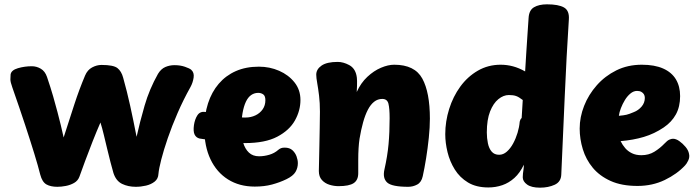

<svg xmlns="http://www.w3.org/2000/svg" viewBox="-20 -854 3221 887"><path d="M37 -450Q28 -475 28 -487Q28 -499 29 -510Q32 -530 63 -539Q94 -548 127 -548Q149 -548 168.5 -536.5Q188 -525 197 -499Q214 -449 225.5 -409Q237 -369 245.5 -336.5Q254 -304 261 -275.5Q268 -247 274 -219Q301 -303 323.5 -372Q346 -441 373 -505Q384 -531 405.5 -542.5Q427 -554 449 -554Q504 -554 522.5 -539.5Q541 -525 549 -495Q567 -431 581.5 -365Q596 -299 611 -222Q626 -290 648 -366Q670 -442 710 -513Q724 -536 744 -544.5Q764 -553 786 -553Q813 -553 834.5 -545.5Q856 -538 863 -532Q878 -519 874.5 -495.5Q871 -472 860 -452Q827 -393 800.5 -332Q774 -271 755 -215.5Q736 -160 725 -117Q714 -74 712 -51Q711 -28 694.5 -15Q678 -2 654.5 3.5Q631 9 607 9Q572 9 544 -4.5Q516 -18 504 -55Q498 -75 490.5 -104.5Q483 -134 475 -167Q467 -200 459.5 -231.5Q452 -263 444 -288Q427 -249 408 -201Q389 -153 373 -109.5Q357 -66 347 -38Q340 -19 322.5 -9Q305 1 284 5Q263 9 245 9Q214 9 194.5 -2Q175 -13 166 -47Q156 -87 138.5 -144Q121 -201 96 -277Q71 -353 37 -450Z M902 -214Q886 -218 879 -232.5Q872 -247 876 -276Q880 -303 892 -321.5Q904 -340 928 -337Q932 -337 957.5 -330.5Q983 -324 1024 -317.5Q1065 -311 1114 -311Q1139 -311 1160 -321Q1181 -331 1193.5 -349Q1206 -367 1206 -391Q1206 -411 1196 -418Q1186 -425 1173 -425Q1155 -425 1140.5 -415Q1126 -405 1116 -384Q1106 -363 1100.5 -331.5Q1095 -300 1095 -257Q1095 -223 1103.5 -194.5Q1112 -166 1130 -149Q1148 -132 1177 -132Q1200 -132 1224 -139Q1248 -146 1266 -162Q1272 -167 1278.5 -169.5Q1285 -172 1295 -172Q1318 -172 1331 -160Q1344 -148 1350 -131.5Q1356 -115 1356 -100Q1356 -78 1345 -59.5Q1334 -41 1303 -26Q1272 -11 1236.5 -1.5Q1201 8 1157 8Q1086 8 1033.5 -25Q981 -58 952.5 -118Q924 -178 924 -259Q924 -324 941 -376.5Q958 -429 990.5 -467Q1023 -505 1069.5 -525.5Q1116 -546 1176 -546Q1226 -546 1269.5 -527Q1313 -508 1340.5 -473.5Q1368 -439 1368 -392Q1368 -343 1342.5 -297.5Q1317 -252 1261 -222.5Q1205 -193 1112 -193Q1090 -193 1057 -195.5Q1024 -198 990.5 -202Q957 -206 932.5 -209.5Q908 -213 902 -214Z M1458 -338Q1458 -379 1454 -412Q1450 -445 1445.5 -470Q1441 -495 1441 -509Q1441 -534 1465.5 -551Q1490 -568 1540 -568Q1566 -568 1593 -553.5Q1620 -539 1627 -505Q1629 -498 1629.5 -479.5Q1630 -461 1628 -429Q1647 -471 1677 -499Q1707 -527 1740 -541Q1773 -555 1801 -555Q1896 -555 1931 -491Q1966 -427 1966 -306Q1966 -266 1961 -217.5Q1956 -169 1948.5 -122.5Q1941 -76 1933 -40Q1927 -12 1907.5 -1.5Q1888 9 1866 9Q1790 9 1768.5 -11Q1747 -31 1756 -71Q1770 -133 1775 -188Q1780 -243 1780 -308Q1780 -353 1774.5 -375Q1769 -397 1746 -397Q1725 -397 1708.5 -384Q1692 -371 1679.5 -347Q1667 -323 1657.5 -289Q1648 -255 1641 -213Q1638 -193 1636.5 -168.5Q1635 -144 1635 -115.5Q1635 -87 1635 -54Q1635 -22 1614 -8Q1593 6 1544 6Q1523 6 1502 -0.5Q1481 -7 1467 -22.5Q1453 -38 1453 -64Q1453 -79 1454 -110.5Q1455 -142 1455.5 -181.5Q1456 -221 1457 -262Q1458 -303 1458 -338Z M2422 -771Q2424 -807 2447 -820.5Q2470 -834 2507 -834Q2560 -834 2585.5 -819.5Q2611 -805 2608 -764Q2597 -595 2589 -409.5Q2581 -224 2573 -48Q2572 -14 2542.5 -0.5Q2513 13 2475 13Q2435 13 2415 -1.5Q2395 -16 2395 -35Q2395 -44 2396 -52.5Q2397 -61 2398.5 -71Q2400 -81 2400 -93Q2382 -55 2356.5 -32Q2331 -9 2300.5 1.5Q2270 12 2236 12Q2180 12 2142 -11Q2104 -34 2081 -71Q2058 -108 2047.5 -151Q2037 -194 2037 -234Q2037 -293 2055 -350.5Q2073 -408 2106.5 -454Q2140 -500 2187.5 -527.5Q2235 -555 2293 -555Q2322 -555 2350 -547.5Q2378 -540 2406 -524Q2409 -570 2411.5 -613.5Q2414 -657 2417 -697Q2420 -737 2422 -771ZM2229 -242Q2229 -216 2234 -192Q2239 -168 2251.5 -153.5Q2264 -139 2286 -139Q2305 -139 2321.5 -153.5Q2338 -168 2350.5 -191Q2363 -214 2371 -240.5Q2379 -267 2381 -292Q2382 -297 2384 -301Q2386 -305 2390 -309L2395 -392Q2377 -406 2364 -410.5Q2351 -415 2331 -415Q2306 -415 2282.5 -396Q2259 -377 2244 -339Q2229 -301 2229 -242Z M2925 5Q2852 5 2801 -18Q2750 -41 2718.5 -79Q2687 -117 2672.5 -164.5Q2658 -212 2658 -260Q2658 -313 2678.5 -365Q2699 -417 2737 -460Q2775 -503 2827.5 -529Q2880 -555 2945 -555Q3004 -555 3043.5 -537.5Q3083 -520 3102.5 -487.5Q3122 -455 3122 -410Q3122 -361 3102.5 -325.5Q3083 -290 3046 -265Q3003 -236 2954.5 -221.5Q2906 -207 2847 -202Q2856 -184 2868.5 -169.5Q2881 -155 2899.5 -146Q2918 -137 2943 -137Q2977 -137 3003 -153Q3029 -169 3050 -191Q3063 -205 3072.5 -209Q3082 -213 3089 -213Q3103 -213 3118.5 -202Q3134 -191 3147 -175.5Q3160 -160 3163 -144Q3167 -128 3159.5 -112.5Q3152 -97 3145 -90Q3108 -50 3051 -22.5Q2994 5 2925 5ZM2839 -319Q2862 -321 2874.5 -324Q2887 -327 2908 -336Q2929 -344 2944 -361.5Q2959 -379 2959 -402Q2959 -411 2955 -418Q2951 -425 2943 -429.5Q2935 -434 2923 -434Q2907 -434 2892.5 -422Q2878 -410 2867 -392Q2856 -374 2848.5 -354.5Q2841 -335 2839 -319Z"/></svg>

Font: Playpen Sans ExtraBold
Style: Regular
Weight: 800
Designer: Laura Meseguer, Veronika Burian, José Scaglione
Foundry: TypeTogether
Version: Version 1.001